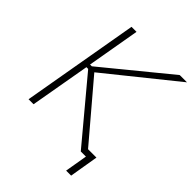

<svg xmlns="http://www.w3.org/2000/svg" viewBox="-233 -824 1084 1084"><g transform="rotate(45 309.0 -282.5)"><path d="M470 0H511L488 135H528L557 -38H490L208 -370L618 -700H560L174 -384H160L215 -700H175L53 0H93L156 -359H170Z"/></g></svg>

Font: Fixel Text 20240404 ExtraLight
Style: Italic
Weight: 200
Width: 4
Italic angle: -10°
Designer: AlfaBravo + MacPaw
Foundry: Kyrylo Tkachov, Marchela Mozhyna, Serhii Makarenko, Maria Weinstein, Zakhar Kryvoshyya
Version: Version 1.211;Glyphs 3.2 (3225)